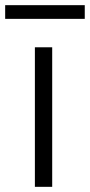

<svg xmlns="http://www.w3.org/2000/svg" viewBox="-55 -723 348 743"><path d="M80 -540H147V0H80ZM-35 -703H273V-650H-35Z"/></svg>

Font: Encode Sans Normal
Style: Light
Weight: 300
Designer: Pablo Impallari, Andres Torresi
Foundry: Pablo Impallari, Andres Torresi
Version: Version 1.000; ttfautohint (v1.00) -l 8 -r 50 -G 200 -x 14 -